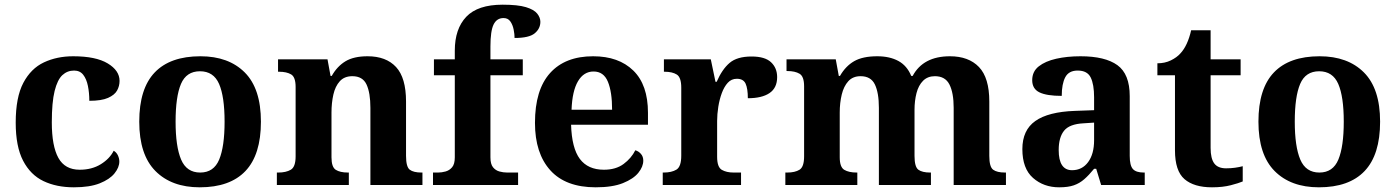

<svg xmlns="http://www.w3.org/2000/svg" viewBox="-20 -789 5955 819"><path d="M295 10Q221 10 165.5 -16.5Q110 -43 78.5 -103.5Q47 -164 47 -266Q47 -374 79.5 -435.5Q112 -497 167.5 -523Q223 -549 292 -549Q389 -549 439.5 -518.5Q490 -488 490 -444Q490 -422 479.5 -403Q469 -384 441 -371.5Q413 -359 361 -359Q361 -393 355 -422.5Q349 -452 335 -470Q321 -488 296 -488Q267 -488 246 -468.5Q225 -449 213 -401Q201 -353 201 -267Q201 -166 229 -115.5Q257 -65 320 -65Q372 -65 410 -88.5Q448 -112 465 -146Q477 -139 483 -126Q489 -113 489 -100Q489 -75 468.5 -49.5Q448 -24 405.5 -7Q363 10 295 10Z M832 10Q712 10 643 -59.5Q574 -129 574 -270Q574 -411 640 -480Q706 -549 835 -549Q955 -549 1024 -480Q1093 -411 1093 -270Q1093 -129 1027 -59.5Q961 10 832 10ZM834 -53Q892 -53 915 -108.5Q938 -164 938 -270Q938 -377 914.5 -431Q891 -485 833 -485Q775 -485 752 -431Q729 -377 729 -270Q729 -164 752.5 -108.5Q776 -53 834 -53Z M1161 0V-53H1167Q1200 -53 1220.5 -65Q1241 -77 1241 -122V-418Q1241 -460 1222 -471.5Q1203 -483 1170 -483H1166V-536H1377L1390 -465H1395Q1418 -506 1453.5 -527.5Q1489 -549 1548 -549Q1627 -549 1669.5 -503Q1712 -457 1712 -356V-124Q1712 -77 1728 -65Q1744 -53 1778 -53H1782V0H1560V-329Q1560 -393 1543.5 -428.5Q1527 -464 1483 -464Q1449 -464 1429.5 -442.5Q1410 -421 1402 -385.5Q1394 -350 1394 -309V-118Q1394 -76 1412.5 -64.5Q1431 -53 1464 -53H1468V0Z M1827 0V-53H1849Q1864 -53 1880.5 -57.5Q1897 -62 1908.5 -75.5Q1920 -89 1920 -118V-468H1831V-536H1920V-573Q1920 -666 1969 -717.5Q2018 -769 2124 -769Q2189 -769 2223.5 -758.5Q2258 -748 2271.5 -731Q2285 -714 2285 -696Q2285 -667 2261 -647Q2237 -627 2175 -627Q2175 -643 2171 -663Q2167 -683 2157 -697.5Q2147 -712 2128 -712Q2099 -712 2085.5 -684.5Q2072 -657 2072 -591V-536H2210V-468H2072V-118Q2072 -89 2083 -75.5Q2094 -62 2110.5 -57.5Q2127 -53 2143 -53H2190V0Z M2521 10Q2393 10 2327.5 -62.5Q2262 -135 2262 -265Q2262 -406 2326.5 -477.5Q2391 -549 2510 -549Q2619 -549 2681.5 -488Q2744 -427 2744 -308V-257H2416Q2419 -157 2453.5 -111Q2488 -65 2556 -65Q2607 -65 2640 -89.5Q2673 -114 2690 -148Q2704 -144 2714 -132.5Q2724 -121 2724 -104Q2724 -78 2703 -52Q2682 -26 2637.5 -8Q2593 10 2521 10ZM2591 -321Q2591 -397 2573 -440.5Q2555 -484 2512 -484Q2470 -484 2445.5 -442.5Q2421 -401 2418 -321Z M2807 0V-53H2811Q2845 -53 2865.5 -65.5Q2886 -78 2886 -125V-415Q2886 -459 2867 -471Q2848 -483 2815 -483H2812V-536H3012L3032 -440H3037Q3060 -493 3092 -520.5Q3124 -548 3186 -548Q3243 -548 3269 -523.5Q3295 -499 3295 -460Q3295 -414 3262.5 -392Q3230 -370 3170 -370Q3170 -411 3160.5 -432Q3151 -453 3123 -453Q3100 -453 3084.5 -436Q3069 -419 3059 -392Q3049 -365 3044 -333.5Q3039 -302 3039 -273V-120Q3039 -76 3059 -64.5Q3079 -53 3109 -53H3141V0Z M3330 0V-53H3338Q3371 -53 3390.5 -65Q3410 -77 3410 -122V-421Q3410 -463 3390.5 -474.5Q3371 -486 3338 -486H3335V-536H3545L3558 -465H3563Q3587 -507 3623.5 -528Q3660 -549 3722 -549Q3775 -549 3812 -529Q3849 -509 3867 -465H3873Q3918 -549 4032 -549Q4112 -549 4156 -503Q4200 -457 4200 -356V-124Q4200 -77 4216.5 -65Q4233 -53 4267 -53H4271V0H4048V-329Q4048 -393 4030 -428.5Q4012 -464 3968 -464Q3937 -464 3917.5 -444.5Q3898 -425 3889.5 -392Q3881 -359 3881 -321V-124Q3881 -77 3897.5 -65Q3914 -53 3948 -53H3951V0H3729V-329Q3729 -393 3712 -428.5Q3695 -464 3651 -464Q3618 -464 3598.5 -442.5Q3579 -421 3570.5 -385.5Q3562 -350 3562 -309V-118Q3562 -76 3581.5 -64.5Q3601 -53 3634 -53H3637V0Z M4498 10Q4432 10 4386.5 -30Q4341 -70 4341 -153Q4341 -234 4396.5 -273Q4452 -312 4565 -316L4647 -319V-374Q4647 -429 4632.5 -458.5Q4618 -488 4577 -488Q4539 -488 4524 -459.5Q4509 -431 4509 -380Q4445 -380 4414 -395Q4383 -410 4383 -447Q4383 -484 4411 -506Q4439 -528 4485.5 -538.5Q4532 -549 4589 -549Q4694 -549 4746.5 -511Q4799 -473 4799 -379V-124Q4799 -83 4812.5 -68Q4826 -53 4859 -53H4863V0H4677L4656 -69H4647Q4625 -42 4605 -24.5Q4585 -7 4560.5 1.5Q4536 10 4498 10ZM4553 -63Q4596 -63 4621.5 -97.5Q4647 -132 4647 -191V-266L4602 -263Q4542 -260 4519 -231.5Q4496 -203 4496 -149Q4496 -63 4553 -63Z M5150 10Q5073 10 5032.5 -25Q4992 -60 4992 -148V-468H4917V-519Q4949 -519 4974.5 -531.5Q5000 -544 5015 -561Q5046 -594 5061 -660H5144V-536H5272V-468H5144V-158Q5144 -113 5159.5 -92Q5175 -71 5210 -71Q5230 -71 5248 -73.5Q5266 -76 5281 -80V-15Q5265 -8 5230.5 1Q5196 10 5150 10Z M5606 10Q5486 10 5417 -59.5Q5348 -129 5348 -270Q5348 -411 5414 -480Q5480 -549 5609 -549Q5729 -549 5798 -480Q5867 -411 5867 -270Q5867 -129 5801 -59.5Q5735 10 5606 10ZM5608 -53Q5666 -53 5689 -108.5Q5712 -164 5712 -270Q5712 -377 5688.5 -431Q5665 -485 5607 -485Q5549 -485 5526 -431Q5503 -377 5503 -270Q5503 -164 5526.5 -108.5Q5550 -53 5608 -53Z"/></svg>

Font: Noto Serif Sinhala
Style: Bold
Weight: 700
Designer: Jelle Bosma - Monotype Design Team
Foundry: Monotype Imaging Inc.
Version: Version 2.007; ttfautohint (v1.8.4.7-5d5b)